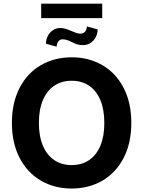

<svg xmlns="http://www.w3.org/2000/svg" viewBox="-20 -1034 793 1063"><path d="M377 9.8Q282.2 9.8 207 -33.7Q131.8 -77.1 88.9 -159.4Q45.9 -241.7 45.9 -353.5Q45.9 -465.8 88.9 -548.1Q131.8 -630.4 207 -673.6Q282.2 -716.8 377 -716.8Q471.2 -716.8 546.1 -673.6Q621.1 -630.4 664.1 -548.1Q707 -465.8 707 -353.5Q707 -241.2 664.1 -158.9Q621.1 -76.7 546.1 -33.4Q471.2 9.8 377 9.8ZM377 -586.9Q321.8 -586.9 281 -559.8Q240.2 -532.7 217.8 -480.2Q195.3 -427.7 195.3 -353.5Q195.3 -279.3 217.8 -226.8Q240.2 -174.3 281 -147.2Q321.8 -120.1 377 -120.1Q432.1 -120.1 472.7 -147.2Q513.2 -174.3 535.4 -226.6Q557.6 -278.8 557.6 -353.5Q557.6 -428.2 535.4 -480.5Q513.2 -532.7 472.7 -559.8Q432.1 -586.9 377 -586.9ZM439.5 -784.2Q420.9 -784.2 407 -788.6Q393.1 -793 376 -801.8Q361.8 -809.1 350.1 -812.7Q338.4 -816.4 325.2 -816.4Q312 -816.4 303 -804.4Q293.9 -792.5 293.9 -775.4L234.4 -792Q234.4 -814.5 244.4 -834.5Q254.4 -854.5 272.7 -866.7Q291 -878.9 313.5 -878.9Q327.6 -878.9 341.3 -875Q355 -871.1 373 -863.3Q390.6 -855.5 402.6 -851.6Q414.6 -847.7 427.7 -847.7Q441.4 -847.7 451.2 -859.1Q460.9 -870.6 460.9 -887.7L520.5 -871.1Q520.5 -848.1 510 -828.1Q499.5 -808.1 481 -796.1Q462.4 -784.2 439.5 -784.2ZM545.9 -933.6H208V-1013.7H545.9Z"/></svg>

Font: Pretendard Std
Style: Bold
Weight: 700
Designer: Base glyphs from Inter by Rasmus Andersson; Hangeul glyphs from Noto Sans CJK(Source Han Sans) by Jang Soo-young and Kan
Foundry: Kil Hyung-jin
Version: Version 1.309